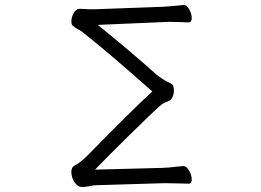

<svg xmlns="http://www.w3.org/2000/svg" viewBox="-20 -730 1040 764"><path d="M335 11Q331 12 322.5 13Q314 14 307 14Q289 14 276.5 -5Q264 -24 264 -45Q264 -65 275 -70Q302 -85 326 -109Q509 -296 586 -366Q406 -526 306 -604Q299 -609 288 -615Q274 -623 269 -628Q264 -633 264 -645Q264 -662 273.5 -678.5Q283 -695 297 -695L322 -694Q329 -693 344 -693H353L627 -703Q650 -704 710 -710H712Q723 -710 733 -692.5Q743 -675 743 -658Q743 -641 731 -641Q715 -641 705 -642L657 -643Q638 -643 628 -642L369 -631Q499 -526 604 -432Q626 -414 661 -397Q672 -392 672 -370Q672 -357 667 -345Q662 -333 653 -329Q649 -327 637 -322Q625 -317 613 -306Q572 -268 492 -189.5Q412 -111 358 -55L627 -62Q654 -63 685 -67L710 -69H711Q722 -69 732.5 -51Q743 -33 743 -16Q743 1 731 1Q712 1 699 0L644 -1H628L363 7Q351 7 335 11Z"/></svg>

Font: Iansui 0.93
Style: Regular
Weight: 400
Designer: But Ko / Fontworks Inc.
Foundry: zi-hi.com / Fontworks Inc.
Version: Version 0.931